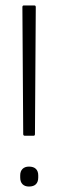

<svg xmlns="http://www.w3.org/2000/svg" viewBox="-20 -675 214 703"><path d="M71 -178Q65 -178 65 -184L62 -649Q62 -655 67 -655H106Q111 -655 111 -649L108 -184Q108 -178 103 -178ZM86 8Q71 8 62.5 -0.5Q54 -9 54 -25V-33Q54 -48 62.5 -56.5Q71 -65 86 -65Q103 -65 111.5 -56.5Q120 -48 120 -33V-25Q120 -9 111.5 -0.5Q103 8 86 8Z"/></svg>

Font: Sofia Sans Condensed Light
Style: Regular
Weight: 300
Designer: Botio Nikoltchev, Ani Petrova
Foundry: lettersoup
Version: Version 4.101